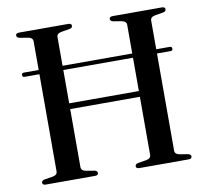

<svg xmlns="http://www.w3.org/2000/svg" viewBox="-78 -786 936 871"><g transform="rotate(-10 390.0 -350.0)"><path d="M232.5 -50.5Q232.5 -34 254 -30L293.5 -23.5Q306 -20.5 306 -11Q306 0 291 0H64Q49 0 49 -11Q49 -20.5 61.5 -23.5L101 -30Q122.5 -34 122.5 -50.5V-498H54Q44 -498 44 -507.5Q44 -517.5 54.5 -517.5H122.5V-649.5Q122.5 -666 101 -670L61.5 -676.5Q49 -679.5 49 -689Q49 -700 64 -700H291Q306 -700 306 -689Q306 -679.5 293.5 -676.5L254 -670Q232.5 -666 232.5 -649.5V-517.5H553.5V-649.5Q553.5 -666 532 -670L493 -676.5Q480 -679.5 480 -689Q480 -700 495.5 -700H722Q737 -700 737 -689Q737 -679.5 724.5 -676.5L685.5 -670Q664 -666 664 -649.5V-517.5H726Q736.5 -517.5 736.5 -507.5Q736.5 -498 726 -498H664V-50.5Q664 -34 685.5 -30L724.5 -23.5Q737 -20.5 737 -11Q737 0 722 0H495.5Q480 0 480 -11Q480 -20.5 493 -23.5L532 -30Q553.5 -34 553.5 -50.5V-318H232.5ZM232.5 -344.5H553.5V-498H232.5Z"/></g></svg>

Font: Fraunces 72pt S000
Style: Regular
Weight: 400
Version: Version 1.000; ttfautohint (v1.8.3)